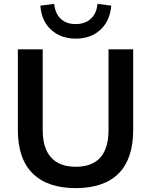

<svg xmlns="http://www.w3.org/2000/svg" viewBox="-20 -959 778 989"><path d="M370 10Q225 10 148.5 -65.5Q72 -141 72 -289V-705H200V-290Q200 -195 243.5 -147.5Q287 -100 370 -100Q539 -100 539 -290V-705H666V-289Q666 -141 591 -65.5Q516 10 370 10ZM370 -760Q293 -760 243 -806Q193 -852 188 -930L259 -939Q264 -890 292.5 -862.5Q321 -835 370 -835Q418 -835 448 -862.5Q478 -890 482 -939L553 -930Q547 -852 497.5 -806Q448 -760 370 -760Z"/></svg>

Font: Nunito Sans
Style: Bold
Weight: 700
Designer: Vernon Adams
Foundry: Vernon Adams
Version: Version 3.101; ttfautohint (v1.8.4.7-5d5b);gftools[0.9.27]